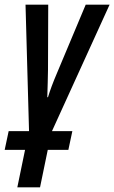

<svg xmlns="http://www.w3.org/2000/svg" viewBox="-50 -560 488 820"><path d="M24 240H121L154 80H242L259 0H172L418 -540H316L193 -247C176 -207 164 -175 155 -145H152C154 -192 154 -230 155 -262L156 -540H59L74 0H-13L-30 80H57Z"/></svg>

Font: Noto Sans UI Condensed Medium
Style: Italic
Weight: 500
Width: 3
Italic angle: -12°
Designer: Monotype Design Team
Foundry: Monotype Imaging Inc.
Version: Version 1.901